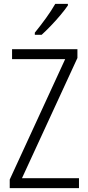

<svg xmlns="http://www.w3.org/2000/svg" viewBox="-20 -967 452 987"><path d="M386 0H30V-44L315 -663H42V-714H378V-669L93 -51H386ZM329 -939Q314 -917 290.5 -889Q267 -861 241 -834Q215 -807 194 -788H159V-799Q189 -836 216.5 -874Q244 -912 264 -947H329Z"/></svg>

Font: Noto Sans Gujarati UI Condensed Light
Style: Regular
Weight: 300
Width: 3
Designer: Jelle Bosma - Monotype Design Team, Universal Thirst
Foundry: Monotype Imaging Inc.
Version: Version 2.106; ttfautohint (v1.8.4.7-5d5b)